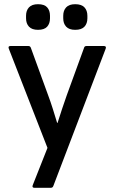

<svg xmlns="http://www.w3.org/2000/svg" viewBox="-20 -709 544 914"><path d="M144 185Q131 185 136 172L206 -5L22 -477Q17 -490 30 -490H115Q124 -490 127 -481L209 -256Q221 -224 231.5 -190.5Q242 -157 252 -124H254Q264 -157 275.5 -190.5Q287 -224 298 -256L380 -481Q382 -490 392 -490H474Q488 -490 483 -477L234 176Q231 185 222 185ZM161 -567Q132 -567 118 -582Q104 -597 104 -622V-634Q104 -659 118 -674Q132 -689 161 -689Q191 -689 204.5 -674Q218 -659 218 -634V-622Q218 -597 204.5 -582Q191 -567 161 -567ZM338 -567Q309 -567 295 -582Q281 -597 281 -622V-634Q281 -659 295 -674Q309 -689 338 -689Q368 -689 382 -674Q396 -659 396 -634V-622Q396 -597 382 -582Q368 -567 338 -567Z"/></svg>

Font: Sofia Sans SemiBold
Style: Regular
Weight: 600
Designer: Botio Nikoltchev, Ani Petrova
Foundry: lettersoup
Version: Version 4.101; ttfautohint (v1.8.4.7-5d5b)